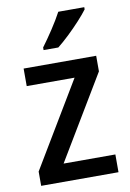

<svg xmlns="http://www.w3.org/2000/svg" viewBox="-86 -820 592 873"><g transform="rotate(-10 209.5 -383.0)"><path d="M389 0H32V-66L267 -458H46V-539H381V-467L150 -82H389ZM366 -756Q352 -737 326 -708.5Q300 -680 270.5 -652Q241 -624 218 -606H150V-618Q174 -650 201 -691Q228 -732 246 -766H366Z"/></g></svg>

Font: Noto Sans Georgian SemiCondensed Medium
Style: Regular
Weight: 500
Width: 4
Designer: Monotype Design Team, Akaki Razmadze
Foundry: Google LLC
Version: Version 2.005; ttfautohint (v1.8.4.7-5d5b)